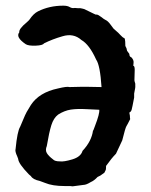

<svg xmlns="http://www.w3.org/2000/svg" viewBox="-20 -650 532 677"><path d="M309 -190Q309 -191 315 -206Q332 -250 330 -263Q322 -263 287 -265Q252 -267 229.5 -263.5Q207 -260 185 -246Q169 -234 161 -208.5Q153 -183 145 -135Q139 -121 145 -110.5Q151 -100 167 -88Q173 -81 191 -81Q205 -79 235 -88Q265 -97 271 -118Q303 -152 308 -190ZM225 -343 270 -344H284L338 -343Q333 -420 319 -440Q295 -493 267 -509Q239 -534 200 -522Q165 -512 135 -497Q131 -490 106 -489Q81 -488 71 -494Q34 -519 48 -536Q46 -548 74 -571Q83 -579 84 -581Q98 -602 114 -610Q154 -630 203 -630Q218 -630 226 -625Q234 -620 244 -622L256 -621Q262 -622 269 -620Q276 -618 277 -618L312 -601Q313 -601 319 -598L320 -599Q327 -598 337 -590Q347 -582 351.5 -580Q356 -578 360.5 -574Q365 -570 371.5 -561Q378 -552 380 -549.5Q382 -547 389.5 -541Q397 -535 404.5 -526.5Q412 -518 420 -514Q422 -506 422 -488Q427 -480 428 -471Q435 -462 436 -460Q436 -450 443 -448Q452 -439 451 -429L450 -418Q455 -418 455 -404L454 -367Q454 -364 457 -355V-346Q458 -344 453 -320V-306Q446 -269 444 -262.5Q442 -256 436 -253L438 -242Q438 -235 439 -230Q429 -210 425.5 -204.5Q422 -199 411 -155L389 -108Q374 -93 354 -65Q354 -55 353 -51L348 -41L334 -31L324 -26Q312 -13 300 -8Q284 2 274 2L236 7Q229 6 227 6H208Q165 6 139 -5L120 -12Q96 -17 89 -29L82 -35Q45 -73 44 -90L41 -98Q32 -117 35 -125Q41 -187 51 -203Q53 -207 61 -226.5Q69 -246 74 -255Q79 -264 89 -280Q118 -324 184 -338Q217 -346 225 -343Z"/></svg>

Font: Caveat Brush
Style: Regular
Weight: 400
Designer: Pablo Impallari
Foundry: Creative Lab NY
Version: Version 1.096; ttfautohint (v1.3)